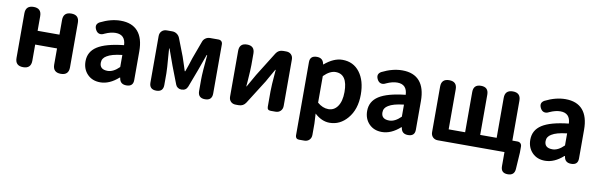

<svg xmlns="http://www.w3.org/2000/svg" viewBox="-51 -1058 5481 1757"><g transform="rotate(10 2689.5 -179.5)"><path d="M153 0Q79 0 79 -73V-487Q79 -560 153 -560Q226 -560 226 -487V-351H429V-487Q429 -560 503 -560Q576 -560 576 -487V-280V-73Q576 0 503 0Q429 0 429 -73V-223H327H226V-73Q226 0 153 0Z M871 14Q797 14 751.5 -33Q706 -80 706 -153Q706 -242 783 -291.5Q860 -341 1028 -359Q1024 -456 933 -456Q888 -456 833 -431Q808 -417 786.5 -422.5Q765 -428 752 -453Q728 -500 771 -525Q869 -574 960 -574Q1066 -574 1120.5 -511.5Q1175 -449 1175 -327V-245V-163V-60Q1175 0 1112 0Q1055 0 1046 -53L1045 -60H1040Q957 14 871 14ZM920 -101Q973 -101 1028 -156V-268Q976 -262 942 -252.5Q908 -243 886 -229Q846 -206 846 -164Q846 -101 920 -101Z M1390 0Q1325 0 1325 -64V-280V-495Q1325 -524 1343 -542Q1361 -560 1390 -560H1441Q1464 -560 1483 -547Q1502 -534 1511 -512L1574 -349Q1582 -323 1599 -274Q1610 -238 1616 -221H1621Q1645 -287 1664 -349L1724 -512Q1731 -534 1750 -547Q1769 -560 1792 -560H1824H1869Q1887 -560 1897.5 -549.5Q1908 -539 1908 -521V-65Q1908 0 1843 0Q1777 0 1777 -65V-173Q1777 -236 1793 -401H1788Q1779 -374 1757 -315Q1741 -271 1734 -251L1673 -89Q1658 -50 1616 -50H1613Q1596 -50 1581.5 -59.5Q1567 -69 1561 -85L1497 -251Q1489 -274 1470 -326Q1451 -378 1443 -401H1439Q1440 -381 1444 -330Q1454 -212 1454 -173V-64Q1454 0 1390 0Z M2129 0Q2100 0 2082.5 -17.5Q2065 -35 2065 -64V-489Q2065 -560 2136 -560Q2207 -560 2207 -489V-383Q2207 -340 2199 -230Q2196 -198 2195 -182H2198Q2209 -201 2236 -249Q2257 -286 2265 -300L2405 -524Q2428 -560 2471 -560H2499Q2528 -560 2545.5 -542.5Q2563 -525 2563 -496V-280V-65Q2563 -36 2545 -18Q2527 0 2498 0H2492H2453Q2421 0 2421 -32V-176Q2421 -227 2432 -355Q2433 -370 2434 -377H2430Q2415 -352 2378 -286Q2367 -267 2363 -259L2222 -36Q2199 0 2156 0Z M2754 215Q2739 215 2730 206Q2721 197 2721 182V-172V-500Q2721 -560 2785 -560Q2840 -560 2851 -508L2852 -502H2855Q2940 -574 3020 -574Q3122 -574 3181 -496.5Q3240 -419 3240 -289Q3240 -151 3167 -66Q3099 14 3002 14Q2929 14 2863 -47L2868 44V150Q2868 179 2850 197Q2832 215 2803 215H2794ZM2970 -107Q3022 -107 3054 -151Q3089 -199 3089 -287Q3089 -453 2978 -453Q2925 -453 2868 -396V-272V-149Q2917 -107 2970 -107Z M3488 14Q3414 14 3368.5 -33Q3323 -80 3323 -153Q3323 -242 3400 -291.5Q3477 -341 3645 -359Q3641 -456 3550 -456Q3505 -456 3450 -431Q3425 -417 3403.5 -422.5Q3382 -428 3369 -453Q3345 -500 3388 -525Q3486 -574 3577 -574Q3683 -574 3737.5 -511.5Q3792 -449 3792 -327V-245V-163V-60Q3792 0 3729 0Q3672 0 3663 -53L3662 -60H3657Q3574 14 3488 14ZM3537 -101Q3590 -101 3645 -156V-268Q3593 -262 3559 -252.5Q3525 -243 3503 -229Q3463 -206 3463 -164Q3463 -101 3537 -101Z M4690 195Q4626 195 4626 132V0H4284H4007Q3978 0 3960 -18Q3942 -36 3942 -65V-280V-488Q3942 -560 4015 -560Q4087 -560 4087 -488V-116H4240V-490Q4240 -560 4310 -560Q4380 -560 4380 -490V-116H4533V-487Q4533 -560 4606 -560Q4679 -560 4679 -487V-116H4726Q4744 -116 4755 -105Q4766 -94 4766 -76V-20L4756 135Q4752 195 4690 195Z M5004 14Q4930 14 4884.5 -33Q4839 -80 4839 -153Q4839 -242 4916 -291.5Q4993 -341 5161 -359Q5157 -456 5066 -456Q5021 -456 4966 -431Q4941 -417 4919.5 -422.5Q4898 -428 4885 -453Q4861 -500 4904 -525Q5002 -574 5093 -574Q5199 -574 5253.5 -511.5Q5308 -449 5308 -327V-245V-163V-60Q5308 0 5245 0Q5188 0 5179 -53L5178 -60H5173Q5090 14 5004 14ZM5053 -101Q5106 -101 5161 -156V-268Q5109 -262 5075 -252.5Q5041 -243 5019 -229Q4979 -206 4979 -164Q4979 -101 5053 -101Z"/></g></svg>

Font: GenSenRounded2 TW B
Style: Regular
Weight: 700
Version: Version 2.000;PS 2;hotconv 16.6.51;makeotf.lib2.5.65220 DEVE